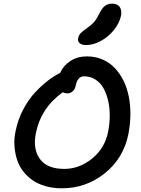

<svg xmlns="http://www.w3.org/2000/svg" viewBox="-20 -1019 769 1049"><path d="M451.2 -772.9Q426.3 -772.9 414.8 -783.2Q403.3 -793.5 407.2 -811Q410.2 -826.2 419.9 -836.9Q429.7 -847.7 453.1 -863.8Q481 -883.3 495.1 -900.1Q509.3 -917 523.9 -946.8Q538.1 -976.1 554.2 -987.5Q570.3 -999 591.8 -999Q621.6 -999 634 -981.2Q646.5 -963.4 641.1 -933.1Q632.3 -891.6 601.6 -854Q570.8 -816.4 530 -794.7Q489.3 -772.9 451.2 -772.9ZM317.9 9.8Q269.5 9.8 228.5 -2Q187.5 -13.7 157.5 -34.7Q127.4 -55.7 105.2 -85Q83 -114.3 72.3 -149.2Q61.5 -184.1 58.8 -223.9Q56.2 -263.7 65.9 -306.2Q78.1 -366.2 106.7 -420.7Q135.3 -475.1 171.4 -513.7Q207.5 -552.2 241.9 -578.6Q276.4 -605 308.1 -620.1Q325.7 -660.2 364 -685.5Q402.3 -710.9 455.1 -710.9Q500.5 -710.9 539.3 -694.3Q578.1 -677.7 606.2 -648.4Q634.3 -619.1 654.3 -578.9Q674.3 -538.6 683.6 -491.5Q692.9 -444.3 692.4 -391.6Q691.9 -338.9 681.2 -285.2Q654.8 -154.3 552.5 -72.3Q450.2 9.8 317.9 9.8ZM175.8 -290Q158.7 -204.6 198 -150.4Q237.3 -96.2 331.1 -96.2Q413.6 -96.2 483.4 -152.8Q553.2 -209.5 570.8 -299.8Q579.6 -344.2 579.6 -387.9Q579.6 -431.6 570.6 -470.2Q561.5 -508.8 544.7 -538.3Q527.8 -567.9 500.5 -585Q473.1 -602.1 439 -602.1Q404.3 -602.1 394 -553.2Q390.6 -532.2 377.7 -520.5Q364.7 -508.8 348.1 -508.8Q334.5 -508.8 323.2 -515.1Q203.6 -430.2 175.8 -290Z"/></svg>

Font: Shantell Sans Normal
Style: Italic
Weight: 500
Italic angle: -11.31°
Designer: Stephen Nixon, Anya Danilova, Shantell Martin
Foundry: Arrow Type
Version: Version 1.006;[559af2be0]